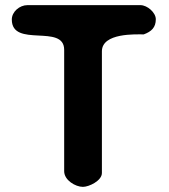

<svg xmlns="http://www.w3.org/2000/svg" viewBox="-20 -727 658 748"><path d="M26 -651C26 -539 230 -636 230 -533V-60C230 -25 274 1 303 1C327 1 377 -23 377 -53V-527C377 -600 511 -593 540 -593C570 -604 587 -620 587 -652C587 -678 554 -707 527 -707H87C56 -707 26 -681 26 -651Z"/></svg>

Font: Asimov Print
Style: Regular
Weight: 500
Designer: Google
Version: Version 2.000980: 2014